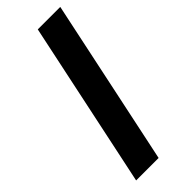

<svg xmlns="http://www.w3.org/2000/svg" viewBox="-235 -741 773 773"><g transform="rotate(-45 151.5 -355.0)"><path d="M25 0H153L303 -710H175Z"/></g></svg>

Font: Geist SemiBold
Style: Italic
Weight: 600
Italic angle: -12°
Designer: Basement.studio, Andrés Briganti, Mateo Zaragoza
Foundry: Basement.studio, Vercel, Andrés Briganti, Guido Ferreyra, Mateo Zaragoza
Version: Version 1.500